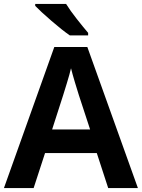

<svg xmlns="http://www.w3.org/2000/svg" viewBox="-20 -956 722 976"><path d="M438 -298H245L301 -472Q306 -488 320 -533.5Q334 -579 341 -609Q348 -580 361 -537Q374 -494 381 -472ZM530 0H681L424 -717H256L0 0H151L209 -178H472ZM316 -936H159V-926Q186 -898 241.5 -850Q297 -802 335 -776H428V-789Q404 -817 370.5 -859.5Q337 -902 316 -936Z"/></svg>

Font: Noto Sans UI
Style: Bold
Weight: 700
Designer: Monotype Design Team
Foundry: Monotype Imaging Inc.
Version: Version 1.901